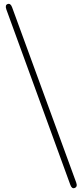

<svg xmlns="http://www.w3.org/2000/svg" viewBox="-20 -803 436 1000"><path d="M369 176Q354 182 346 159L13 -754Q5 -777 20 -782Q35 -787 43 -765L377 148Q385 170 369 176Z"/></svg>

Font: Resource Han Rounded JP ExtraLight
Style: Regular
Weight: 250
Designer: Cyano Hao (round all glyphs); Ryoko NISHIZUKA 西塚涼子 (kana, bopomofo & ideographs); Paul D. Hunt (Latin, Greek & Cyrillic)
Foundry: Cyano Hao
Version: 0.990